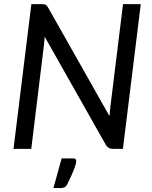

<svg xmlns="http://www.w3.org/2000/svg" viewBox="-20 -738 752 952"><path d="M187 -717.5Q200 -717.5 206 -714.5Q212 -711.5 218.5 -700.5L523 -162Q524 -174.5 525 -185.5Q526 -196.5 527 -206.5L590 -717.5H678L589.5 0H539.5Q527.5 0 520 -4.2Q512.5 -8.5 505.5 -18.5L201.5 -556L198.5 -519.5L135 0H47L135.5 -717.5ZM343.5 47.5Q352.5 47.5 355.2 51.8Q358 56 358 60.5Q358 66 356 74.5Q354 83 349 96.5Q344 110 335.5 129.2Q327 148.5 313.5 175.5Q307.5 187 299.2 190.8Q291 194.5 278 194.5H245L285.5 47.5Z"/></svg>

Font: Lato Medium
Style: Italic
Weight: 500
Italic angle: -7°
Designer: Lukasz Dziedzic
Foundry: tyPoland Lukasz Dziedzic
Version: Version 2.006; 2014-01-15